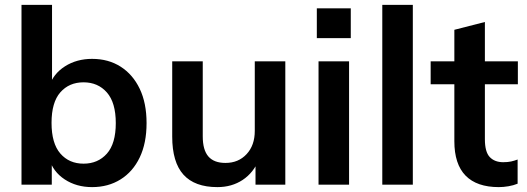

<svg xmlns="http://www.w3.org/2000/svg" viewBox="-20 -756 2157 786"><path d="M357 10Q293 10 245 -21.5Q197 -53 181 -107H192V0H68V-736H193V-402H181Q198 -454 246 -484.5Q294 -515 357 -515Q424 -515 474 -483Q524 -451 552 -392.5Q580 -334 580 -252Q580 -170 552 -111.5Q524 -53 473.5 -21.5Q423 10 357 10ZM322 -86Q381 -86 417.5 -127Q454 -168 454 -252Q454 -336 417.5 -377.5Q381 -419 322 -419Q263 -419 227 -378Q191 -337 191 -253Q191 -169 227 -127.5Q263 -86 322 -86Z M870 10Q777 10 731 -41Q685 -92 685 -197V-505H810V-198Q810 -142 833 -115.5Q856 -89 903 -89Q956 -89 989.5 -125Q1023 -161 1023 -220V-505H1148V0H1026V-103H1040Q1018 -49 973.5 -19.5Q929 10 870 10Z M1284 0V-505H1409V0ZM1277 -600V-722H1416V-600Z M1545 0V-736H1670V0Z M2022 10Q1932 10 1886 -37Q1840 -84 1840 -178V-411H1743V-505H1840V-634L1965 -666V-505H2100V-411H1965V-186Q1965 -134 1985 -113Q2005 -92 2040 -92Q2059 -92 2072.5 -95Q2086 -98 2099 -103V-4Q2082 3 2061.5 6.5Q2041 10 2022 10Z"/></svg>

Font: Mulish ExtraLight
Style: Bold
Weight: 700
Version: Version 3.603